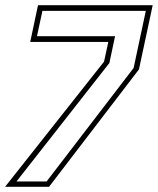

<svg xmlns="http://www.w3.org/2000/svg" viewBox="-52 -720 609 740"><path d="M-32.5 0 349 -482.5 365.5 -558.5H64.5L94.5 -700H536.5L483.5 -452.5L137 0ZM11.5 -20.5H127.5L463 -458L510 -678H111.5L90.5 -580.5H391.5L369.5 -477Z"/></svg>

Font: Tourney Thin ExtraLight
Style: Italic
Weight: 250
Italic angle: -12°
Version: Version 1.015